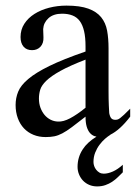

<svg xmlns="http://www.w3.org/2000/svg" viewBox="-20 -480 484 684"><path d="M417.5 133.8Q409.2 142.1 399.9 151.1Q390.6 160.2 379.6 167.5Q368.7 174.8 355.5 179.4Q342.3 184.1 326.2 184.1Q310.5 184.1 297.6 178.5Q284.7 172.9 275.6 163.3Q266.6 153.8 261.5 141.1Q256.3 128.4 256.3 114.3Q256.3 80.1 274.9 51.8Q290.5 27.3 323.7 6.8Q320.3 5.9 316.4 4.9Q307.1 1.5 300 -6.8Q293 -15.1 288.8 -29.1Q284.7 -43 284.7 -64.5Q255.4 -41.5 236.1 -27.1Q216.8 -12.7 201.9 -4.9Q187 2.9 173.6 5.6Q160.2 8.3 142.6 8.3Q118.7 8.3 99.1 0.2Q79.6 -7.8 65.4 -22.7Q51.3 -37.6 43.5 -58.8Q35.6 -80.1 35.6 -106Q35.6 -130.9 44.7 -153.3Q53.7 -175.8 80.6 -198.5Q107.4 -221.2 156.2 -245.1Q205.1 -269 284.7 -296.4V-314.9Q284.7 -347.2 279.5 -369.1Q274.4 -391.1 264.2 -405Q253.9 -418.9 238 -425Q222.2 -431.2 201.2 -431.2Q170.4 -431.2 152.8 -415.3Q135.3 -399.4 133.8 -376.5L134.8 -347.2Q135.7 -326.2 124.3 -313.7Q112.8 -301.3 94.2 -301.3Q74.7 -301.3 64 -313.7Q53.2 -326.2 53.2 -348.1Q53.2 -374.5 66.7 -395.3Q80.1 -416 102.8 -430.4Q125.5 -444.8 155 -452.4Q184.6 -460 216.8 -460Q265.1 -460 294.7 -449.2Q324.2 -438.5 340.3 -418.7Q356.4 -398.9 361.6 -370.8Q366.7 -342.8 366.7 -307.6V-155.3Q366.7 -124 367.7 -104Q368.7 -84 369.1 -77.1Q371.6 -64 376.5 -58.6Q381.3 -53.2 390.6 -53.2Q395 -53.2 398.7 -54.2Q402.3 -55.2 408 -59.3Q413.6 -63.5 421.9 -71.3Q430.2 -79.1 443.8 -92.8V-64.5Q407.2 -16.6 372.6 0H373.5Q364.7 5.4 354.2 14.4Q343.8 23.4 334.5 35.9Q325.2 48.3 319.1 63.7Q313 79.1 313 97.2Q313 104 315.4 111.3Q317.9 118.7 322.8 124.8Q327.6 130.9 334.2 134.8Q340.8 138.7 349.6 138.7Q364.7 138.7 382.3 130.9Q399.9 123 417.5 106.9ZM284.7 -267.6Q228 -245.6 195.1 -227.3Q162.1 -209 145 -192.4Q127.9 -175.8 123.3 -160.4Q118.7 -145 118.7 -128.9Q118.7 -111.3 124 -96.7Q129.4 -82 138.4 -71Q147.5 -60.1 159.9 -53.7Q172.4 -47.4 186.5 -46.9Q205.6 -45.9 229.7 -58.6Q253.9 -71.3 284.7 -96.2Z"/></svg>

Font: Doulos SIL Phon
Style: Regular
Weight: 400
Designer: Walt Agee, Victor Gaultney, Peter Martin, Debbi Hosken, Becca Hirsbrunner
Foundry: SIL International
Version: Version 5.000